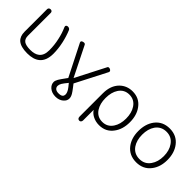

<svg xmlns="http://www.w3.org/2000/svg" viewBox="81 -1316 2233 2233"><g transform="rotate(45 1198.0 -199.0)"><path d="M81.1 -139.6Q81.1 -64.5 125 -25.4Q173.8 16.6 280.3 16.6Q380.9 16.6 435.5 -28.3Q500 -81.1 500 -196.3Q500 -277.3 480.5 -366.2Q461.9 -449.2 432.6 -518.6Q427.7 -531.2 414.1 -536.1Q402.3 -541 390.6 -539.1Q377 -537.1 372.1 -528.3Q365.2 -518.6 372.1 -503.9Q403.3 -433.6 418.9 -358.4Q437.5 -277.3 437.5 -192.4Q437.5 -105.5 389.6 -68.4Q350.6 -37.1 276.4 -37.1Q206.1 -37.1 173.8 -59.6Q141.6 -83 141.6 -134.8V-511.7Q141.6 -525.4 131.8 -533.2Q123 -539.1 111.3 -539.1Q98.6 -539.1 89.8 -531.2Q81.1 -523.4 81.1 -509.8Z M684.6 -524.4Q676.8 -545.9 646.5 -538.1Q616.2 -530.3 625 -507.8L821.3 -119.1L804.7 -96.7Q762.7 -39.1 751 -18.6Q733.4 11.7 733.4 33.2Q733.4 76.2 769.5 107.4Q808.6 140.6 869.1 140.6Q926.8 140.6 964.8 108.4Q1000 79.1 1000 41Q1000 12.7 981.4 -18.6Q969.7 -39.1 936.5 -82L909.2 -117.2L1107.4 -502.9Q1111.3 -512.7 1105.5 -522.5Q1099.6 -531.2 1087.9 -536.1Q1076.2 -541 1066.4 -539.1Q1054.7 -536.1 1051.8 -525.4L865.2 -162.1ZM866.2 -84V-83Q902.3 -40 914.1 -20.5Q934.6 12.7 934.6 38.1Q933.6 63.5 919.9 74.2Q904.3 87.9 865.2 87.9Q832 87.9 813.5 71.3Q797.9 55.7 797.9 34.2Q797.9 12.7 812.5 -12.7Q825.2 -34.2 866.2 -84Z M1231.4 105.5Q1231.4 122.1 1240.2 132.8Q1249 141.6 1261.7 141.6Q1273.4 142.6 1282.2 133.8Q1292 124 1292 108.4V-66.4Q1312.5 -32.2 1353.5 -9.8Q1401.4 16.6 1460.9 16.6Q1573.2 16.6 1635.7 -70.3Q1692.4 -146.5 1692.4 -261.7Q1692.4 -377 1635.7 -453.1Q1573.2 -539.1 1460.9 -539.1Q1368.2 -539.1 1303.7 -476.6Q1231.4 -404.3 1231.4 -277.3ZM1460.9 -485.4Q1543.9 -485.4 1589.8 -416Q1630.9 -354.5 1630.9 -260.7Q1630.9 -168 1589.8 -106.4Q1543.9 -37.1 1460.9 -37.1Q1377.9 -37.1 1332 -106.4Q1292 -168 1292 -260.7Q1292 -354.5 1332 -416Q1377.9 -485.4 1460.9 -485.4Z M2072.3 -539.1Q1956.1 -539.1 1890.6 -453.1Q1833 -376 1833 -259.8Q1833 -145.5 1890.6 -69.3Q1956.1 16.6 2072.3 16.6Q2187.5 16.6 2252.9 -69.3Q2311.5 -145.5 2311.5 -259.8Q2311.5 -376 2252.9 -453.1Q2187.5 -539.1 2072.3 -539.1ZM2072.3 -485.4Q2158.2 -485.4 2206.1 -416Q2250 -354.5 2250 -260.7Q2250 -168 2206.1 -106.4Q2158.2 -37.1 2072.3 -37.1Q1985.4 -37.1 1936.5 -106.4Q1894.5 -168 1894.5 -260.7Q1894.5 -354.5 1936.5 -416Q1985.4 -485.4 2072.3 -485.4Z"/></g></svg>

Font: Gulim
Style: Regular
Weight: 400
Version: Version 2.21